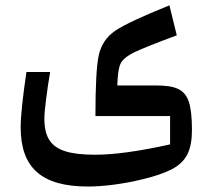

<svg xmlns="http://www.w3.org/2000/svg" viewBox="-20 -472 798 716"><path d="M611.8 -452.1C509.8 -411.1 442.4 -379.4 409.7 -357.4C377 -335 356.4 -304.2 348.1 -265.1C339.8 -226.1 335.9 -150.9 335.9 -39.1H614.3V66.4C498.5 92.3 405.3 105 334.5 105C287.1 105 249.5 100.6 222.7 91.8C168 74.2 145.5 37.1 145.5 -29.8C145.5 -45.4 147.5 -69.3 151.9 -101.6C155.8 -133.3 160.6 -167.5 167 -203.6H78.6C64.5 -108.4 57.1 -39.6 57.1 2.9C57.1 153.3 134.8 223.6 308.1 223.6C364.3 223.6 438.5 214.4 510.7 196.8C559.1 185.1 596.2 172.4 622.6 158.2C674.8 129.9 695.8 88.4 695.8 12.7C695.8 -33.7 691.9 -68.4 684.6 -91.3C669.4 -137.7 636.2 -153.3 562 -153.3H417.5C418.5 -191.9 422.4 -218.8 429.2 -233.9C436 -249 452.6 -262.7 478.5 -275.9C504.4 -288.6 558.1 -310.1 639.2 -340.3Z"/></svg>

Font: SG Kara
Style: Regular
Weight: 400
Designer: Damoon Khanjanzadeh
Version: Version 1.000